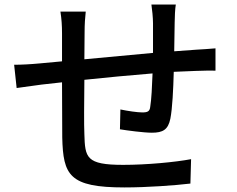

<svg xmlns="http://www.w3.org/2000/svg" viewBox="-20 -797 1040 842"><path d="M42 -513 53 -411C79 -415 131 -422 162 -426L252 -436L253 -194C257 -29 283 25 526 25C625 25 748 16 815 8L818 -99C749 -86 624 -74 520 -74C357 -74 353 -106 350 -209C348 -250 349 -349 350 -447C443 -457 552 -467 649 -475C647 -418 644 -360 639 -330C637 -308 627 -304 604 -304C583 -304 541 -310 508 -317L506 -230C536 -225 610 -215 646 -215C694 -215 717 -228 727 -276C736 -321 740 -406 742 -482L838 -486C864 -487 908 -488 925 -487V-585C899 -583 865 -580 839 -579L744 -572L746 -698C746 -722 748 -761 751 -777H644C647 -759 651 -718 651 -695V-565L350 -537L351 -655C351 -691 353 -719 356 -746H245C250 -714 252 -685 252 -650V-528L155 -519C113 -515 72 -513 42 -513Z"/></svg>

Font: Noto Sans CJK SC Medium
Style: Regular
Weight: 500
Designer: Ryoko NISHIZUKA 西塚涼子 (kana, bopomofo & ideographs); Paul D. Hunt (Latin, Greek & Cyrillic); Sandoll Communications 산돌커뮤니
Foundry: Adobe
Version: Version 2.004;hotconv 1.0.118;makeotfexe 2.5.65603